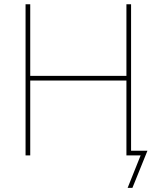

<svg xmlns="http://www.w3.org/2000/svg" viewBox="-20 -748 753 924"><path d="M103 0V-727.5H125.5V-382.8H588.4V-727.5H610.8V0H588.4V-360.4H125.5V0ZM594.2 156.2 656.7 0H595.2V-22.5H689.5L617.2 156.2Z"/></svg>

Font: Inter 20pt Thin
Style: Regular
Weight: 250
Version: Version 4.001;git-66647c0bb